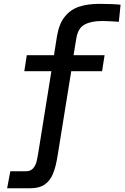

<svg xmlns="http://www.w3.org/2000/svg" viewBox="-20 -811 646 996"><path d="M33.5 77.5H114Q138.5 77.5 151.5 62.5Q164.5 47.5 169.2 29Q174 10.5 179 -21L246.5 -441.5H106L119 -524.5H260L275.5 -622.5Q286 -687 315.8 -724.2Q345.5 -761.5 390 -776.2Q434.5 -791 495.5 -791Q525 -791 557 -789.8Q589 -788.5 605.5 -786.5L596.5 -698Q539.5 -702 509 -702Q452 -702 418.2 -683.2Q384.5 -664.5 376 -612.5L361.5 -524.5H522.5L509.5 -441.5H349.5L278.5 -1.5Q269.5 55.5 254.5 91.2Q239.5 127 211.8 146.2Q184 165.5 138 165.5H17Z"/></svg>

Font: JuliaMono Medium
Style: Italic
Weight: 500
Italic angle: -9°
Monospace: yes
Designer: cormullion
Foundry: corm
Version: Version 0.054; ttfautohint (v1.8.4)